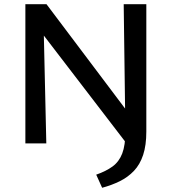

<svg xmlns="http://www.w3.org/2000/svg" viewBox="-20 -678 812 908"><path d="M579 1 135 -578 136 -658H200L624 -95ZM100 0V-658H184L199 0ZM463 210 435 148Q481 132 512 109.5Q543 87 558 48Q573 9 573 -56L565 -658H672V-56Q672 9 657 54.5Q642 100 613.5 130Q585 160 546.5 179Q508 198 463 210Z"/></svg>

Font: Ysabeau Infant SemiBold
Style: Regular
Weight: 600
Designer: Christian Thalmann (Catharsis Fonts)
Version: Version 2.002; featfreeze: ss01,ss02,lnum